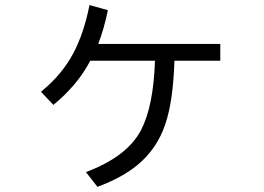

<svg xmlns="http://www.w3.org/2000/svg" viewBox="-20 -685 1040 755"><path d="M846.2 -446.3H666Q660.6 -285.2 629.9 -196.3Q597.2 -99.6 521 -36.6Q461.9 12.7 363.3 49.8L317.9 -8.3Q480.5 -69.3 534.7 -173.8Q583.5 -267.6 589.4 -446.3H335Q285.2 -350.6 189.9 -272.5L141.1 -324.2Q223.6 -391.1 268.6 -476.1Q309.6 -553.7 332 -665L404.3 -645Q388.7 -569.8 366.2 -512.2H846.2Z"/></svg>

Font: BIZ UDGothic
Style: Regular
Weight: 400
Monospace: yes
Designer: TypeBank Co., Ltd.
Foundry: Morisawa Inc.
Version: Version 1.05